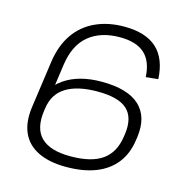

<svg xmlns="http://www.w3.org/2000/svg" viewBox="-106 -805 874 910"><g transform="rotate(15 331.5 -350.0)"><path d="M102 -458Q114 -539 152.5 -594.5Q191 -650 253 -678.5Q315 -707 394 -707Q499 -707 553.5 -657.5Q608 -608 613 -508L553 -502Q549 -579 508 -616Q467 -653 387 -653Q293 -653 234.5 -605Q176 -557 162 -458L129 -224H69ZM297 7Q216 7 161 -19.5Q106 -46 82.5 -97.5Q59 -149 69 -224L91 -237Q104 -329 175 -378Q246 -427 358 -427Q486 -427 544 -373Q602 -319 588 -217L586 -204Q577 -135 540.5 -88Q504 -41 443 -17Q382 7 297 7ZM304 -47Q408 -47 461.5 -85.5Q515 -124 526 -204L528 -217Q539 -298 497 -337.5Q455 -377 351 -377Q253 -377 197 -342.5Q141 -308 131 -237L129 -224Q116 -134 160.5 -90.5Q205 -47 304 -47Z"/></g></svg>

Font: Pathway Extreme 8pt Thin
Style: Italic
Weight: 100
Italic angle: -8°
Designer: Eduardo Rodriguez Tunni
Foundry: Eduardo Rodriguez Tunni
Version: Version 1.000